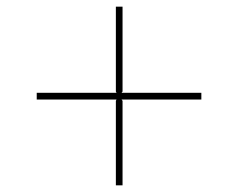

<svg xmlns="http://www.w3.org/2000/svg" viewBox="-20 -693 713 575"><path d="M583 -395H344L347 -391V-138H327V-391L329 -395H90V-415H329L327 -419V-673H347V-419L344 -415H583Z"/></svg>

Font: TypoPRO Sinkin Sans
Style: 100 Thin
Weight: 100
Designer: Keith Bates
Foundry: K-Type
Version: Sinkin Sans (version 1.0)  by Keith Bates   •   © 2014   www